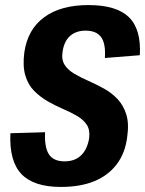

<svg xmlns="http://www.w3.org/2000/svg" viewBox="-20 -730 573 758"><path d="M220 8Q113 8 64.5 -43Q16 -94 21 -204L158 -208Q155 -149 173 -121Q191 -93 235 -93Q276 -93 300.5 -117Q325 -141 332 -185Q336 -217 322.5 -237.5Q309 -258 284 -272.5Q259 -287 228.5 -300Q198 -313 168.5 -330Q139 -347 115 -371Q91 -395 80 -432Q69 -469 76 -523Q89 -614 154.5 -662Q220 -710 329 -710Q440 -710 489 -662Q538 -614 532 -512L394 -501Q398 -557 379.5 -583Q361 -609 318 -609Q280 -609 256.5 -588Q233 -567 227 -526Q222 -494 235.5 -473.5Q249 -453 274 -438.5Q299 -424 329.5 -410.5Q360 -397 390 -380.5Q420 -364 443.5 -339.5Q467 -315 478.5 -278.5Q490 -242 482 -188Q474 -125 440.5 -81Q407 -37 352 -14.5Q297 8 220 8Z"/></svg>

Font: Pathway Extreme Condensed
Style: Bold Italic
Weight: 700
Width: 3
Italic angle: -8°
Version: Version 1.001;gftools[0.9.26]